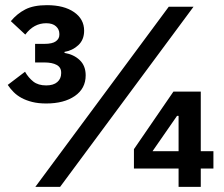

<svg xmlns="http://www.w3.org/2000/svg" viewBox="-20 -724 867 744"><path d="M152 -554Q183 -554 196.5 -564Q210 -574 210 -589V-593Q210 -610 197 -622Q184 -634 159 -634Q111 -634 78 -590L22 -642Q46 -671 78 -687.5Q110 -704 162 -704Q228 -704 267 -677Q306 -650 306 -605Q306 -570 283.5 -549Q261 -528 230 -523V-519Q266 -513 289 -491Q312 -469 312 -432Q312 -381 270 -352Q228 -323 159 -323Q128 -323 104.5 -329Q81 -335 63.5 -344.5Q46 -354 33 -367Q20 -380 10 -395L77 -446Q90 -423 109 -408Q128 -393 159 -393Q187 -393 202 -406Q217 -419 217 -440V-443Q217 -463 199.5 -472.5Q182 -482 152 -482H116V-554ZM117 0 634 -698H730L213 0ZM672 0V-71H499V-146L652 -369H758V-138H807V-71H758V0ZM672 -275H666L571 -138H672Z"/></svg>

Font: IBM Plex Sans Arabic SmBld
Style: Regular
Weight: 600
Designer: Mike Abbink, Paul van der Laan, Pieter van Rosmalen, Wael Morcos, Khajak Apelian
Foundry: Bold Monday
Version: Version 1.005